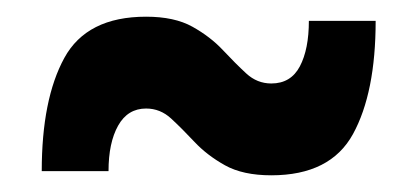

<svg xmlns="http://www.w3.org/2000/svg" viewBox="-20 -395 500 230"><path d="M30 -190Q30 -276 57 -325.5Q84 -375 155 -375Q189 -375 210.5 -363Q232 -351 247 -335Q262 -319 275 -307Q288 -295 305 -295Q328.4 -295 339.2 -315.5Q350 -336 350 -370H430Q430 -284 402.9 -234.5Q375.8 -185 305 -185Q271 -185 249.5 -197Q228 -209 213 -225Q198 -241 185 -253Q172 -265 155 -265Q133 -265 121.5 -244.5Q110 -224 110 -190Z"/></svg>

Font: Cuprum
Style: Regular
Weight: 400
Designer: Jovanny Lemonad
Foundry: Jovanny Lemonad
Version: Version 3.000